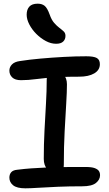

<svg xmlns="http://www.w3.org/2000/svg" viewBox="-20 -1013 594 1044"><path d="M94 -577Q62 -577 46.5 -592Q31 -607 31 -629Q31 -648 45 -662.5Q59 -677 88 -681Q139 -689 201 -694.5Q263 -700 327 -703.5Q391 -707 449 -707Q490 -707 506.5 -697.5Q523 -688 523 -664Q523 -632 492.5 -614Q462 -596 410 -596Q351 -596 307 -594Q263 -592 232 -589Q201 -586 177.5 -583Q154 -580 134.5 -578.5Q115 -577 94 -577ZM287 -72Q256 -72 237 -93Q218 -114 218 -149Q218 -228 222 -304Q226 -380 230 -449.5Q234 -519 234 -576Q234 -604 243 -618.5Q252 -633 276 -633Q304 -633 324 -610.5Q344 -588 344 -555Q344 -514 340 -448.5Q336 -383 331.5 -299Q327 -215 327 -117Q327 -72 287 -72ZM118 11Q72 11 51.5 -5.5Q31 -22 31 -47Q31 -65 41 -76.5Q51 -88 74 -90Q114 -95 149.5 -97.5Q185 -100 219.5 -101.5Q254 -103 289.5 -104Q325 -105 363.5 -105Q402 -105 446 -105Q478 -105 494.5 -99Q511 -93 517.5 -83.5Q524 -74 524 -60Q524 -36 501.5 -18Q479 0 427 0Q357 0 296 2.5Q235 5 189.5 8Q144 11 118 11ZM285 -775Q257 -775 229 -790Q201 -805 177.5 -828.5Q154 -852 139.5 -880Q125 -908 125 -933Q125 -961 139.5 -977Q154 -993 185 -993Q208 -993 222.5 -981.5Q237 -970 250 -934Q260 -905 274.5 -888.5Q289 -872 303 -861.5Q317 -851 326.5 -842Q336 -833 336 -818Q336 -799 323.5 -787Q311 -775 285 -775Z"/></svg>

Font: Shantell Sans Medium
Style: Regular
Weight: 500
Designer: Stephen Nixon, Anya Danilova, Shantell Martin
Foundry: Arrow Type
Version: Version 1.011;[c5ecc13dd]